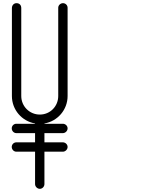

<svg xmlns="http://www.w3.org/2000/svg" viewBox="-20 -1190 1040 1210"><path d="M84 -1170C64 -1170 55 -1152 55 -1141V-585C55 -498 118 -426 201 -412V-410H83C67 -410 54 -397 54 -381C54 -365 67 -351 83 -351H201V-293H83C67 -293 54 -280 54 -264C54 -248 67 -234 83 -234H201V-30C201 -14 215 0 231 0C247 0 260 -14 260 -30V-234H376C392 -234 406 -248 406 -264C406 -280 392 -293 376 -293H260V-351H376C392 -351 406 -365 406 -381C406 -397 392 -410 376 -410H260V-412C343 -426 406 -498 406 -585V-1141C406 -1157 393 -1170 377 -1170C361 -1170 347 -1157 347 -1141V-585C347 -520 296 -468 231 -468C166 -468 114 -520 114 -585V-1141C114 -1152 107 -1170 84 -1170Z"/></svg>

Font: bauhaus_2017
Style: _regular
Weight: 400
Version: Version 1.0